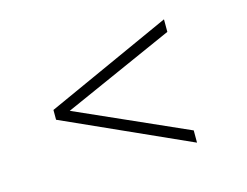

<svg xmlns="http://www.w3.org/2000/svg" viewBox="-66 -653 781 606"><g transform="rotate(-15 325.0 -349.5)"><path d="M510 -148 99 -333V-365L510 -551V-510L148 -349L510 -188Z"/></g></svg>

Font: REM Medium Thin
Style: Regular
Weight: 250
Version: Version 1.005;gftools[0.9.28]